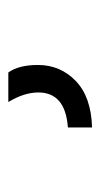

<svg xmlns="http://www.w3.org/2000/svg" viewBox="90 -79 241 461"><g transform="rotate(-90 210.5 151.5)"><path d="M285 122Q285 176 246.5 213Q208 250 135 252V194Q219 188 219 123Q219 89 196 51H267Q285 76 285 122Z"/></g></svg>

Font: Hind Siliguri
Style: Regular
Weight: 400
Designer: Jyotish Sonowal
Foundry: Indian Type Foundry
Version: Version 1.001;PS 1.0;hotconv 1.0.86;makeotf.lib2.5.63406; tt